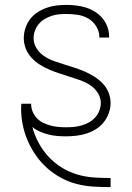

<svg xmlns="http://www.w3.org/2000/svg" viewBox="-20 -548 540 783"><path d="M430 215Q396 215 361.5 213Q327 211 293.5 202.5Q260 194 229.5 177.5Q199 161 173.5 138.5Q148 116 128 88Q108 60 94 28Q80 -4 73 -37.5Q66 -71 66 -106Q66 -111 66.5 -115.5Q67 -120 67 -125H107V-123Q107 -107 113.5 -92Q120 -77 131 -65.5Q142 -54 156.5 -47Q171 -40 186 -36Q201 -32 217 -30.5Q233 -29 249 -29Q265 -29 281 -30.5Q297 -32 313 -36.5Q329 -41 343 -49Q357 -57 368 -69Q379 -81 385 -96.5Q391 -112 391 -128Q391 -150 378.5 -169.5Q366 -189 347.5 -201Q329 -213 308 -220.5Q287 -228 266 -234.5Q245 -241 224 -248Q203 -255 182.5 -263.5Q162 -272 143 -284Q124 -296 109 -312Q94 -328 85.5 -349Q77 -370 77 -392Q77 -413 83.5 -433Q90 -453 102.5 -469.5Q115 -486 132.5 -497.5Q150 -509 169.5 -516Q189 -523 209.5 -525.5Q230 -528 251 -528Q271 -528 291.5 -525.5Q312 -523 331 -517Q350 -511 367.5 -500Q385 -489 398 -473.5Q411 -458 418 -438.5Q425 -419 425 -399V-395H385V-398Q385 -420 372.5 -440.5Q360 -461 340 -472.5Q320 -484 297 -487.5Q274 -491 251 -491Q235 -491 219.5 -489.5Q204 -488 189.5 -483Q175 -478 161.5 -470Q148 -462 138 -450Q128 -438 122.5 -423Q117 -408 117 -392Q117 -370 129 -351Q141 -332 159.5 -319.5Q178 -307 199 -299.5Q220 -292 241 -285.5Q262 -279 283.5 -272Q305 -265 325 -256.5Q345 -248 364 -236Q383 -224 398.5 -208Q414 -192 422.5 -171Q431 -150 431 -128Q431 -107 423.5 -86.5Q416 -66 403 -49.5Q390 -33 371.5 -21.5Q353 -10 333 -3.5Q313 3 291.5 5.5Q270 8 249 8Q231 8 213 6.5Q195 5 177.5 0.5Q160 -4 143.5 -11Q127 -18 112 -30Q121 4 137.5 34.5Q154 65 177.5 90.5Q201 116 230.5 134.5Q260 153 293 163Q326 173 360.5 175.5Q395 178 430 178H431V215Z"/></svg>

Font: Iosevka Term Curly Extralight
Style: Regular
Weight: 200
Designer: Belleve Invis
Foundry: Belleve Invis
Version: Version 32.3.0